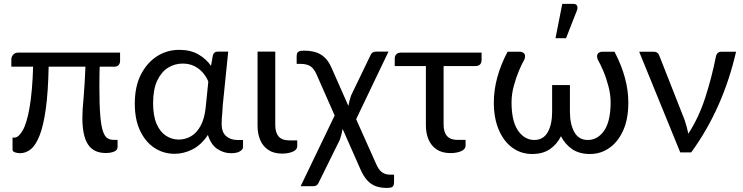

<svg xmlns="http://www.w3.org/2000/svg" viewBox="-20 -766 3735 965"><path d="M80.5 4Q68.5 4 55.8 -0.2Q43 -4.5 43 -14V-74.5H53Q73 -74.5 93.5 -109.5Q114.5 -145 128.5 -224.8Q142.5 -304.5 146.5 -431H37V-468.5Q37 -480 46 -490.8Q55 -501.5 71.5 -501.5H583.5V-459.5Q583.5 -448 576.5 -439.5Q569.5 -431 555 -431H481Q480.5 -407 480 -392.5Q480 -377.5 479.8 -364Q479.5 -350.5 479.5 -328Q479.5 -240 483.8 -187.2Q488 -134.5 497 -107.5Q506 -80.5 519.5 -71.8Q533 -63 551.5 -63H571V-27Q571 -11.5 553.8 -4.2Q536.5 3 511.5 3Q450 3 422 -40.5Q394 -84 394 -172.5Q394 -215 400 -272.5Q405.5 -336.5 409.5 -431H224.5Q222 -303.5 210.2 -219Q198.5 -134.5 179.2 -85.5Q160 -36.5 135 -16.2Q110 4 80.5 4Z M858 7Q801.5 7 756.2 -22.8Q711 -52.5 684.2 -108.8Q657.5 -165 657.5 -244.5Q657.5 -331.5 688 -391Q718.5 -450.5 768 -482.5Q818.5 -515.5 881.5 -515.5Q937.5 -515.5 977.2 -492.5Q1017 -469.5 1040.5 -435L1050 -488Q1055 -506.5 1073.5 -506.5H1127L1099.5 -236L1097 -196Q1094 -167.5 1094 -144Q1094 -100.5 1117 -81.5Q1139.5 -62.5 1172.5 -62.5H1201.5V-26.5Q1201.5 -15.5 1186.5 -5.8Q1171.5 4 1141.5 4Q1104 4 1072 -17.5Q1040 -39 1025 -88Q992.5 -38.5 948 -15.5Q903.5 7 858 7ZM878.5 -64.5Q911 -64.5 939.8 -81Q968.5 -97.5 988.2 -133.5Q1008 -169.5 1014 -227.5L1027 -356Q1017 -380.5 999.2 -401Q981.5 -421.5 956.2 -434Q931 -446.5 897.5 -446.5Q859 -446.5 825.2 -426Q791.5 -405.5 770.5 -361.5Q749.5 -317.5 749.5 -247Q749.5 -183.5 767.2 -143Q785 -102.5 814.5 -83.5Q844 -64.5 878.5 -64.5Z M1398.5 6Q1356 6 1328.5 -12.5Q1301 -31 1287.8 -62.5Q1274.5 -94 1274.5 -133.5V-506.5H1363.5V-138Q1363.5 -60 1433 -60.5H1474V-33Q1474 -13 1451.2 -3.5Q1428.5 6 1398.5 6Z M1923.5 178.5Q1894 178.5 1870 170.2Q1846 162 1826.5 141.2Q1807 120.5 1791 83.5L1702 -118Q1696.5 -86.5 1688 -63.5L1581.5 152Q1574.5 170 1554 170H1491L1662 -185.5L1571 -392Q1558 -421.5 1540 -433.2Q1522 -445 1488.5 -445H1471V-482Q1471 -490.5 1473 -497.2Q1475 -504 1483 -507.8Q1491 -511.5 1509 -511.5Q1561.5 -511.5 1594.2 -490.8Q1627 -470 1646 -426L1731 -233.5Q1736.5 -264 1745 -287L1842 -488Q1849 -506.5 1869.5 -506.5H1932.5L1770 -167L1870 57Q1882.5 86.5 1899.2 99.2Q1916 112 1942.5 112H1960.5V148Q1960.5 166.5 1953.2 172.5Q1946 178.5 1923.5 178.5Z M2244.5 3.5Q2202 3.5 2174.5 -15Q2147 -33.5 2133.8 -65Q2120.5 -96.5 2120.5 -136V-434H1964V-472.5Q1964 -484 1971.5 -492.8Q1979 -501.5 1994.5 -501.5H2400.5V-466Q2400.5 -434 2369 -434H2209.5V-140.5Q2209.5 -62.5 2279 -63H2320V-35.5Q2320 -15.5 2297.2 -6Q2274.5 3.5 2244.5 3.5Z M2945 8Q2891.5 8 2855.5 -16.5Q2819.5 -41.5 2799.5 -81.5Q2780.5 -42 2744.8 -17Q2709 8 2655 8Q2598.5 8 2555 -23.8Q2511.5 -55.5 2486.8 -113.8Q2462 -172 2462 -251Q2462 -374.5 2531 -506H2594.5Q2602 -506 2610.5 -500.8Q2619 -495.5 2619 -483Q2619 -476 2615.5 -466.5Q2603.5 -446.5 2588.8 -411.8Q2574 -377 2562.5 -334.8Q2551 -292.5 2551 -251Q2551 -148 2590.5 -100.5Q2621.5 -62.5 2665.5 -62.5Q2710.5 -62.5 2733 -101.5Q2755 -141 2755 -203.5V-338.5H2844.5V-203.5Q2844.5 -141 2867 -101.5Q2889 -62.5 2934.5 -62.5Q2978.5 -62.5 3010 -100.5Q3049 -148 3049 -251Q3049 -291 3038 -332.8Q3027 -374.5 3012 -409.8Q2997 -445 2984.5 -466.5Q2981 -476 2981 -483Q2981 -495.5 2989.5 -500.8Q2998 -506 3005.5 -506H3068.5Q3138 -373.5 3138 -251Q3138 -167.5 3112.2 -110.5Q3086.5 -53.5 3044 -23.5Q3000.5 8 2945 8ZM2825 -574H2772L2806 -746.5H2861.5Q2882 -746.5 2882.5 -727.5Q2882.5 -721.5 2880 -714.5Z M3454 0H3399L3192.5 -506H3265.5Q3286.5 -506 3293 -488L3421.5 -161.5Q3433 -126.5 3439.5 -94Q3492 -174.5 3524.5 -275Q3557 -375.5 3577.5 -478.5Q3582.5 -506 3605 -506H3679.5Q3613.5 -219 3454 0Z"/></svg>

Font: Verano Sans
Style: Regular
Weight: 400
Designer: Lukasz Dziedzic with Adam Twardoch and Botio Nikoltchev
Foundry: tyPoland Lukasz Dziedzic
Version: Version 3.001;December 28, 2019;FontCreator 12.0.0.2547 64-b